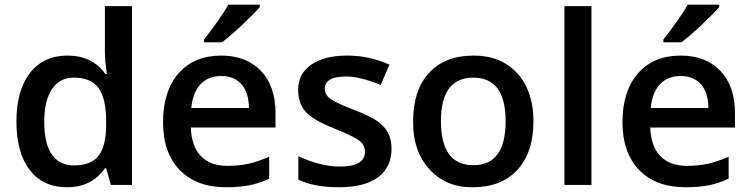

<svg xmlns="http://www.w3.org/2000/svg" viewBox="-20 -786 3192 816"><path d="M264.2 9.8Q163.1 9.8 106.4 -63.5Q49.8 -137.2 49.8 -269Q49.8 -401.4 106.9 -475.6Q165 -549.8 266.1 -549.8Q372.6 -549.8 428.2 -471.2H434.1Q425.8 -530.8 425.8 -563V-759.8H541V0H451.2L431.2 -70.8H425.8Q370.6 9.8 264.2 9.8ZM294.9 -83Q365.7 -83 397.9 -122.8Q430.2 -162.6 431.2 -252V-268.1Q431.2 -369.6 397.9 -413.1Q365.2 -456.1 293.9 -456.1Q233.4 -456.1 200.7 -407Q168 -357.9 168 -267.1Q168 -176.8 200 -129.9Q231.9 -83 294.9 -83Z M940.9 9.8Q814.9 9.8 743.7 -63.5Q672.9 -137.2 672.9 -266.1Q672.9 -398.4 738.8 -474.1Q804.7 -549.8 919.9 -549.8Q1026.9 -549.8 1088.9 -484.9Q1150.9 -419.9 1150.9 -306.2V-244.1H791Q793.5 -165 833.5 -123Q873.5 -81.1 946.3 -81.1Q994.1 -81.1 1035.2 -89.8Q1078.1 -99.6 1124 -120.1V-26.9Q1082.5 -6.8 1039.8 1.5Q997.1 9.8 940.9 9.8ZM919.9 -462.9Q865.2 -462.9 832.3 -428Q799.3 -393.1 793 -327.1H1038.1Q1037.1 -393.6 1006.1 -428.2Q975.1 -462.9 919.9 -462.9ZM922.9 -606H846.7V-618.2Q874.5 -652.3 903.8 -694.3Q933.6 -736.3 950.7 -766.1H1084V-755.9Q1060.5 -728.5 1007.8 -678.7Q956.1 -630.4 922.9 -606Z M1644 -153.8Q1644 -74.7 1586.4 -32.5Q1528.8 9.8 1421.4 9.8Q1313 9.8 1248 -22.9V-122.1Q1343.3 -78.1 1425.3 -78.1Q1531.2 -78.1 1531.2 -142.1Q1530.3 -171.4 1505.9 -189.2Q1481.4 -207 1406.2 -237.8Q1313 -273.9 1279.8 -310.1Q1247.1 -345.7 1247.1 -403.8Q1247.1 -473.1 1302.7 -511.2Q1358.9 -549.8 1455.1 -549.8Q1550.8 -549.8 1635.3 -511.2L1598.1 -424.8Q1510.3 -460.9 1451.2 -460.9Q1360.4 -460.9 1360.4 -409.2Q1360.4 -383.8 1383.8 -366.2Q1408.7 -348.1 1487.3 -317.9Q1553.7 -292.5 1584.5 -270.5Q1615.2 -248.5 1629.6 -220.7Q1644 -192.9 1644 -153.8Z M2247.1 -271Q2247.1 -138.2 2179.2 -64.5Q2110.8 9.8 1990.2 9.8Q1876.5 11.7 1805.2 -66.4Q1733.9 -144.5 1735.8 -271Q1735.8 -402.3 1803.2 -476.1Q1870.6 -549.8 1993.2 -549.8Q2110.4 -549.8 2178.7 -474.1Q2247.1 -398.4 2247.1 -271ZM1854 -271Q1854 -84 1992.2 -84Q2128.9 -84 2128.9 -271Q2128.9 -456.1 1991.2 -456.1Q1854 -456.1 1854 -271Z M2493.7 -759.8V0H2378.9V-759.8Z M2893.6 9.8Q2767.6 9.8 2696.3 -63.5Q2625.5 -137.2 2625.5 -266.1Q2625.5 -398.4 2691.4 -474.1Q2757.3 -549.8 2872.6 -549.8Q2979.5 -549.8 3041.5 -484.9Q3103.5 -419.9 3103.5 -306.2V-244.1H2743.7Q2746.1 -165 2786.1 -123Q2826.2 -81.1 2898.9 -81.1Q2946.8 -81.1 2987.8 -89.8Q3030.8 -99.6 3076.7 -120.1V-26.9Q3035.2 -6.8 2992.4 1.5Q2949.7 9.8 2893.6 9.8ZM2872.6 -462.9Q2817.9 -462.9 2784.9 -428Q2752 -393.1 2745.6 -327.1H2990.7Q2989.7 -393.6 2958.7 -428.2Q2927.7 -462.9 2872.6 -462.9ZM2875.5 -606H2799.3V-618.2Q2827.1 -652.3 2856.4 -694.3Q2886.2 -736.3 2903.3 -766.1H3036.6V-755.9Q3013.2 -728.5 2960.4 -678.7Q2908.7 -630.4 2875.5 -606Z"/></svg>

Font: Open Sans
Style: SemiBold
Weight: 600
Foundry: Ascender Corporation
Version: Version 1.10